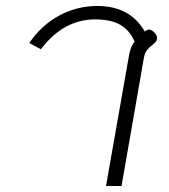

<svg xmlns="http://www.w3.org/2000/svg" viewBox="-20 -623 565 643"><path d="M412 -437Q417 -468 431 -483Q415 -521 383.5 -539.5Q352 -558 299 -558Q192 -558 117 -458L78 -479Q119 -539 178.5 -571Q238 -603 306 -603Q416 -603 465 -517Q472 -524 479 -524Q488 -524 497 -514Q506 -505 506 -495Q506 -488 501.5 -483Q497 -478 491 -473Q480 -465 472.5 -455.5Q465 -446 462 -430L387 0H335Z"/></svg>

Font: Niramit ExtraLight
Style: Italic
Weight: 200
Italic angle: -10°
Designer: Katatrad Aksorn Co.,Ltd.
Foundry: Cadson Demak Co.,Ltd.
Version: Version 1.000; ttfautohint (v1.6)